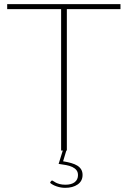

<svg xmlns="http://www.w3.org/2000/svg" viewBox="-20 -723 613 922"><path d="M230 144Q232.5 144 236.8 147.2Q241 150.5 248.5 154.2Q256 158 267.2 161Q278.5 164 294.5 164Q323 164 338.8 151.8Q354.5 139.5 354.5 118Q354.5 103.5 347.2 94.2Q340 85 327.5 79Q315 73 298 69.8Q281 66.5 261.5 64L281.5 0H273.5V-679H14.5V-703H558.5V-679H301V0H298.5L283 51.5Q304.5 55 322 60Q339.5 65 351.5 72.5Q363.5 80 370 91Q376.5 102 376.5 117Q376.5 146.5 353 162.8Q329.5 179 293 179Q272.5 179 252.5 172.2Q232.5 165.5 220.5 155L224 148Q227 144 230 144Z"/></svg>

Font: Lato Thin
Style: Regular
Weight: 200
Designer: Lukasz Dziedzic
Foundry: tyPoland Lukasz Dziedzic
Version: Version 2.007; 2014-02-27